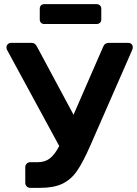

<svg xmlns="http://www.w3.org/2000/svg" viewBox="-20 -907 661 927"><path d="M600 -700Q609 -700 615 -694Q621 -688 621 -680Q621 -670 617 -663L416 -204Q381 -124 352 -82Q323 -40 281.5 -20Q240 0 173 0H126Q116 0 109 -7Q102 -14 102 -24V-100Q102 -110 109 -117Q116 -124 126 -124H163Q197 -124 220.5 -142Q244 -160 266 -202L13 -668Q11 -676 11 -678Q11 -687 17.5 -693.5Q24 -700 33 -700H133Q150 -700 159 -681L335 -353L478 -681Q485 -700 506 -700ZM194 -791Q184 -791 178 -797Q172 -803 172 -813V-865Q172 -875 178 -881Q184 -887 194 -887H446Q456 -887 462.5 -881Q469 -875 469 -865V-813Q469 -803 462.5 -797Q456 -791 446 -791Z"/></svg>

Font: Rubik AZ
Style: Regular
Weight: 500
Designer: Hubert and Fischer
Foundry: Hubert & Fischer
Version: Version 2.000